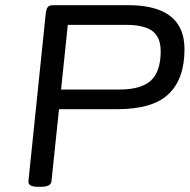

<svg xmlns="http://www.w3.org/2000/svg" viewBox="-20 -720 733 742"><path d="M127 2Q87 2 90 -21L157 -670Q159 -685 164.5 -692.5Q170 -700 186 -700H475Q693 -700 693 -530Q693 -415 631.5 -356.5Q570 -298 433 -298H208L179 -20Q178 -9 168 -3.5Q158 2 135 2ZM216 -374H441Q526 -374 563.5 -409Q601 -444 601 -522Q601 -576 569 -600Q537 -624 467 -624H242Z"/></svg>

Font: Asap Expanded Expanded Regular
Style: Italic
Weight: 400
Width: 7
Italic angle: -6°
Designer: Pablo Cosgaya
Foundry: Omnibus-Type
Version: Version 3.001; ttfautohint (v1.8.4.7-5d5b)